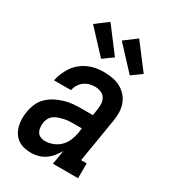

<svg xmlns="http://www.w3.org/2000/svg" viewBox="-190 -877 880 984"><g transform="rotate(30 250.0 -384.5)"><path d="M153 8Q153 8 153 8Q153 8 153 8Q131 8 110.5 3.5Q90 -1 73.5 -12.5Q57 -24 46 -41.5Q35 -59 30 -78.5Q25 -98 24.5 -120Q24 -142 28 -163Q32 -188 42.5 -212.5Q53 -237 72 -255.5Q91 -274 115 -286.5Q139 -299 164.5 -306.5Q190 -314 215 -316Q240 -318 265 -318H330L336 -357Q339 -374 337.5 -392Q336 -410 327 -423.5Q318 -437 301.5 -443.5Q285 -450 268 -450Q251 -450 234.5 -445.5Q218 -441 204 -430.5Q190 -420 181 -405Q172 -390 169 -373H68Q73 -396 82 -417.5Q91 -439 104.5 -459Q118 -479 137 -494.5Q156 -510 178 -520Q200 -530 222.5 -534Q245 -538 268 -538Q294 -538 320 -533.5Q346 -529 367.5 -517.5Q389 -506 405.5 -487.5Q422 -469 430.5 -445.5Q439 -422 439.5 -395.5Q440 -369 435 -342L393 -88H426V0H277L291 -83Q280 -64 266 -46.5Q252 -29 233.5 -16.5Q215 -4 194.5 2Q174 8 153 8ZM183 -80Q206 -80 229.5 -89Q253 -98 270.5 -115.5Q288 -133 297.5 -156Q307 -179 311 -202L315 -231H265Q251 -231 237.5 -230Q224 -229 210.5 -226Q197 -223 183.5 -218.5Q170 -214 158 -206Q146 -198 138.5 -185Q131 -172 129 -159Q127 -145 128 -130.5Q129 -116 135.5 -104Q142 -92 155 -86Q168 -80 183 -80ZM392 -589 267 -723 339 -777 450 -631ZM222 -589 97 -723 169 -777 280 -631Z"/></g></svg>

Font: Iosevka Curly Slab SmBdObl
Style: Regular
Weight: 600
Italic angle: -9°
Monospace: yes
Designer: Belleve Invis
Foundry: Belleve Invis
Version: Version 11.0.0; ttfautohint (v1.8.3)